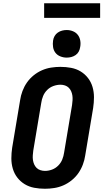

<svg xmlns="http://www.w3.org/2000/svg" viewBox="-20 -1155 640 1183"><path d="M257 8Q223 8 191 2Q159 -4 132.5 -20Q106 -36 87 -60.5Q68 -85 59 -115.5Q50 -146 50 -179Q50 -212 55 -245L104 -538Q108 -566 118.5 -594Q129 -622 146 -646.5Q163 -671 187 -690.5Q211 -710 238.5 -722Q266 -734 295 -738.5Q324 -743 352 -743Q386 -743 418 -737Q450 -731 476.5 -715Q503 -699 522 -674.5Q541 -650 550 -619.5Q559 -589 559 -556Q559 -523 554 -490L505 -197Q501 -169 490.5 -141Q480 -113 463 -88.5Q446 -64 422 -44.5Q398 -25 370.5 -13Q343 -1 314 3.5Q285 8 257 8ZM257 -102Q279 -102 300.5 -110Q322 -118 338.5 -134.5Q355 -151 363.5 -172Q372 -193 375 -215L424 -508Q426 -523 427 -537.5Q428 -552 426 -566Q424 -580 418.5 -592.5Q413 -605 403.5 -614.5Q394 -624 380.5 -628.5Q367 -633 353 -633Q331 -633 309 -625Q287 -617 270.5 -600.5Q254 -584 245.5 -563Q237 -542 234 -520L185 -227Q183 -212 182 -197.5Q181 -183 183 -169Q185 -155 190.5 -142.5Q196 -130 205.5 -120.5Q215 -111 229 -106.5Q243 -102 257 -102ZM391 -800Q371 -800 352 -807.5Q333 -815 321.5 -830Q310 -845 307 -865Q304 -885 307 -905Q309 -920 316.5 -933Q324 -946 336.5 -954.5Q349 -963 363 -966.5Q377 -970 391 -970Q411 -970 429.5 -962.5Q448 -955 459.5 -940Q471 -925 474.5 -905Q478 -885 474 -865Q472 -850 465 -837Q458 -824 445.5 -815.5Q433 -807 419 -803.5Q405 -800 391 -800ZM252 -1045V-1135H597V-1045Z"/></svg>

Font: Iosevka XBd Ex Obl
Style: Regular
Weight: 800
Width: 7
Italic angle: -9°
Monospace: yes
Designer: Belleve Invis
Foundry: Belleve Invis
Version: Version 32.5.0; ttfautohint (v1.8.4)